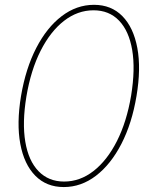

<svg xmlns="http://www.w3.org/2000/svg" viewBox="-20 -756 611 785"><path d="M240.7 8.8Q169.9 8.8 124.3 -37.6Q78.6 -84 63 -167.7Q47.4 -251.5 65.9 -363.3Q85 -476.1 128.2 -559.8Q171.4 -643.6 232.2 -689.9Q293 -736.3 364.3 -736.3Q435.1 -736.3 480.5 -689.9Q525.9 -643.6 541.5 -559.8Q557.1 -476.1 538.1 -363.3Q519.5 -251.5 476.3 -167.7Q433.1 -84 372.6 -37.6Q312 8.8 240.7 8.8ZM242.2 -13.7Q307.1 -13.7 362.5 -56.9Q418 -100.1 458 -179Q498 -257.8 516.1 -365.2Q533.7 -473.6 520.5 -551.5Q507.3 -629.4 466.8 -671.6Q426.3 -713.9 362.3 -713.9Q297.4 -713.9 241.7 -670.7Q186 -627.4 146 -548.3Q106 -469.2 87.9 -361.3Q70.3 -253.9 83.5 -176Q96.7 -98.1 137.7 -55.9Q178.7 -13.7 242.2 -13.7Z"/></svg>

Font: Inter 24pt Thin
Style: Italic
Weight: 250
Italic angle: -9.3988°
Version: Version 4.001;git-66647c0bb